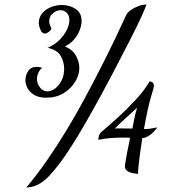

<svg xmlns="http://www.w3.org/2000/svg" viewBox="-20 -740 757 847"><path d="M96 87Q141 34 185.5 -30Q230 -94 272.5 -164Q315 -234 353.5 -305.5Q392 -377 426 -444Q460 -511 488 -569.5Q516 -628 536 -672Q541 -684 555.5 -694.5Q570 -705 589 -712.5Q608 -720 626 -720Q621 -704 602.5 -663.5Q584 -623 555 -566.5Q526 -510 492.5 -445.5Q459 -381 423.5 -316Q388 -251 355.5 -194.5Q323 -138 297 -98Q245 -15 197 36Q149 87 96 87ZM184 -309Q151 -309 130.5 -321.5Q110 -334 101 -352Q92 -370 92 -386Q92 -407 104 -426Q116 -445 141 -445Q146 -445 151 -444.5Q156 -444 166 -441Q155 -432 149 -418.5Q143 -405 143 -392Q143 -372 156 -354.5Q169 -337 189 -337Q216 -337 239.5 -366Q263 -395 263 -437Q263 -466 248 -493Q233 -520 190 -529Q220 -542 241.5 -563Q263 -584 274.5 -607.5Q286 -631 286 -650Q286 -673 274 -684Q262 -695 247 -695Q229 -695 213 -681Q197 -667 197 -646Q197 -639 200 -630.5Q203 -622 207 -613Q203 -605 194 -598.5Q185 -592 178 -592Q166 -592 159 -607.5Q152 -623 151 -637Q151 -663 166 -681Q181 -699 204.5 -708.5Q228 -718 253 -718Q286 -718 313 -701Q340 -684 340 -647Q340 -628 331 -605.5Q322 -583 305 -564Q288 -545 266 -535Q301 -521 315.5 -493.5Q330 -466 330 -440Q330 -409 311.5 -379Q293 -349 260.5 -329Q228 -309 184 -309ZM589 27Q561 25 546 17Q531 9 531 -5Q531 -11 535.5 -38Q540 -65 554 -132Q547 -133 539 -133Q531 -133 520 -133Q490 -133 462.5 -130.5Q435 -128 414 -123Q414 -136 417.5 -144Q421 -152 425 -156Q457 -183 498 -220Q539 -257 578 -299Q617 -341 640 -381Q658 -379 659 -362Q659 -354 646 -312Q633 -270 615 -171H627Q635 -171 646.5 -173Q658 -175 674 -178Q659 -157 641 -144Q623 -131 608 -131Q607 -122 603.5 -102Q600 -82 597 -58Q594 -34 591.5 -11Q589 12 589 27ZM487 -173Q500 -174 519.5 -173.5Q539 -173 564 -173Q569 -198 572 -213.5Q575 -229 578 -240.5Q581 -252 585 -265L551 -234Q536 -220 525.5 -210.5Q515 -201 506 -192.5Q497 -184 487 -173Z"/></svg>

Font: Dancing Script SemiBold
Style: Regular
Weight: 600
Designer: Pablo Impallari
Foundry: Pablo Impallari
Version: Version 2.001